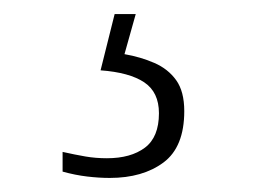

<svg xmlns="http://www.w3.org/2000/svg" viewBox="-20 -29 373 273"><path d="M136 224Q121 224 104 222Q87 220 69 215V187Q87 191 101.5 193.5Q116 196 132 196Q166 196 186 181Q206 166 206 132Q206 102 185 88Q164 74 123 71L143 -9H173L157 48Q180 52 199.5 60.5Q219 69 230.5 85Q242 101 242 129Q242 180 212.5 202Q183 224 136 224Z"/></svg>

Font: Noto Serif Khmer ExtraLight
Style: Regular
Weight: 250
Version: Version 2.003